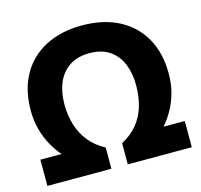

<svg xmlns="http://www.w3.org/2000/svg" viewBox="-106 -847 1008 962"><g transform="rotate(-15 398.5 -366.0)"><path d="M24 -136H134Q110 -163 88.5 -201Q67 -239 54 -286Q41 -333 41 -386Q41 -493 84.5 -570.5Q128 -648 208.5 -690Q289 -732 399 -732Q509 -732 589.5 -690Q670 -648 713.5 -570.5Q757 -493 757 -386Q757 -333 744 -286Q731 -239 709 -201Q687 -163 663 -136H773V0H441V-110Q492 -137 523.5 -176Q555 -215 569.5 -264.5Q584 -314 584 -372Q584 -435 564 -483.5Q544 -532 503 -560Q462 -588 399 -588Q336 -588 294.5 -560Q253 -532 232.5 -483.5Q212 -435 212 -372Q212 -314 227.5 -264.5Q243 -215 274.5 -176Q306 -137 356 -110V0H24Z"/></g></svg>

Font: Kufam ExtraBold
Style: Regular
Weight: 800
Designer: Wael Morcos, Artur Schmal
Foundry: Original Type
Version: Version 1.300; ttfautohint (v1.8.3)